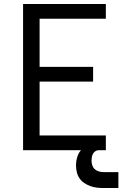

<svg xmlns="http://www.w3.org/2000/svg" viewBox="-20 -755 640 965"><path d="M96 0V-735H512V-661H179V-419H448V-345H179V-74H512V0ZM500 190Q483 190 466 188Q449 186 433 180Q417 174 403 164.5Q389 155 379.5 141Q370 127 366 110Q362 93 362 76Q362 54 369 32Q376 10 392.5 -6Q409 -22 431 -28.5Q453 -35 475 -35V0Q466 0 458.5 5.5Q451 11 447 18.5Q443 26 441.5 35Q440 44 440 53Q440 65 444 76.5Q448 88 456.5 95.5Q465 103 476.5 106.5Q488 110 500 110H575V190Z"/></svg>

Font: Iosevka Meiseki Sans
Style: Regular
Weight: 400
Monospace: yes
Designer: Belleve Invis
Foundry: Belleve Invis
Version: Version 11.2.6; ttfautohint (v1.8.4)